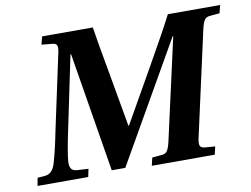

<svg xmlns="http://www.w3.org/2000/svg" viewBox="-75 -800 1184 907"><g transform="rotate(-10 516.5 -346.0)"><path d="M35 0 42 -38 79 -41Q114 -44 128 -91Q145 -148 163 -239L239 -594Q246 -621 243 -634.5Q240 -648 220 -649L169 -654L179 -692H422Q434 -615 462 -461L507 -206H510L655 -461Q750 -628 782 -692H1033L1023 -654L979 -650Q959 -649 950.5 -636.5Q942 -624 935 -594L825 -98Q818 -71 821 -57.5Q824 -44 844 -42L894 -38L885 0H583L592 -38L636 -42Q656 -43 664.5 -55.5Q673 -68 680 -98L789 -585H786L458 -12H393L299 -585H296L224 -239Q202 -137 198 -91Q196 -66 204 -54Q212 -42 233 -41L286 -38L278 0Z"/></g></svg>

Font: Lingua Franca
Style: Bold Italic
Weight: 700
Italic angle: -13°
Version: Version 1.19